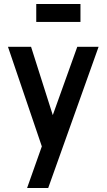

<svg xmlns="http://www.w3.org/2000/svg" viewBox="-20 -735 537 964"><path d="M384 -715H162V-625H384ZM116 209H222L475 -500H368L245 -157L136 -500H20L190 0Z"/></svg>

Font: Advent Pro
Style: Regular
Weight: 400
Designer: VivaRado, Andreas Kalpakidis
Foundry: VivaRado, Andreas Kalpakidis
Version: Version 3.000